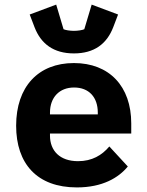

<svg xmlns="http://www.w3.org/2000/svg" viewBox="-20 -802 640 834"><path d="M313.9 12.1C425.1 12.1 495 -29.8 535.2 -78.8L454.9 -165.8C422.9 -127.8 380 -101.9 318.9 -101.9C240.1 -101.9 197.1 -147 197.1 -213.1V-221.9H550.1V-266C550.1 -426.8 454.9 -528.1 301.1 -528.1C146 -528.1 50.1 -425.1 50.1 -256C50.1 -90.9 141 12.1 313.9 12.1ZM109 -739 130 -683.9C158 -611.2 213.1 -570 301.1 -570C389.2 -570 443.9 -611.2 471.9 -683.9L492.9 -739L378.2 -782L346.2 -675.1C338.1 -671.2 318.2 -668 301.1 -668C284.1 -668 264.2 -671.2 256 -675.1L224.1 -782ZM197.1 -305V-312.9C197.1 -378.9 237.9 -421.9 301.8 -421.9C366.1 -421.9 404.8 -380 404.8 -312.9V-305Z"/></svg>

Font: Margiela Mono Bold
Style: Regular
Weight: 700
Designer: Mike Abbink, Paul van der Laan, Pieter van Rosmalen
Foundry: Bold Monday
Version: Version 2.003 2021